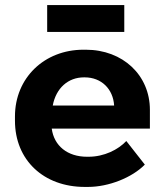

<svg xmlns="http://www.w3.org/2000/svg" viewBox="-20 -726 652 757"><path d="M166 -600H470V-706H166ZM314 11H327C409 11 501 -26 551 -77L478 -170C446 -136 391 -108 329 -108H323C246 -108 193 -151 184 -219H571V-293C571 -429 465 -530 318 -530H309C155 -530 39 -419 39 -267V-250C39 -95 152 11 314 11ZM188 -310C201 -379 249 -421 311 -421H314C380 -421 426 -375 430 -310Z"/></svg>

Font: Fixel Display Bold
Style: Bold
Weight: 700
Designer: AlfaBravo + MacPaw
Foundry: Kyrylo Tkachov, Marchela Mozhyna, Serhii Makarenko, Maria Weinstein, Zakhar Kryvoshyya
Version: Version 1.211